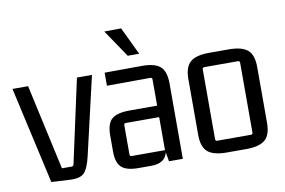

<svg xmlns="http://www.w3.org/2000/svg" viewBox="-74 -821 1419 956"><g transform="rotate(-10 635.0 -343.0)"><path d="M314 -93Q300 -34 279.5 -13Q259 8 205 5L114 0L4 -490H83L178 -58H228Q235 -58 238 -67L330 -490H406Z M504 -692 589 -693 656 -553H598ZM618 7H553Q494 7 468.5 -16Q443 -39 443 -96V-177Q443 -237 469.5 -260Q496 -283 560 -283H699V-415Q699 -425 690 -425L470 -424V-490L660 -491Q724 -491 751.5 -466.5Q779 -442 779 -381V0H709L701 -46Q688 7 618 7ZM699 -58V-225H531Q521 -225 521 -215V-67Q521 -58 531 -58Z M875 -104V-386Q875 -447 904 -472Q933 -497 999 -497H1099Q1165 -497 1194 -472Q1223 -447 1223 -386V-104Q1223 -43 1194 -18Q1165 7 1099 7H999Q933 7 904 -18Q875 -43 875 -104ZM1134 -431H964Q954 -431 954 -421V-69Q954 -59 964 -59H1134Q1143 -59 1143 -69V-421Q1143 -431 1134 -431Z"/></g></svg>

Font: Gemunu Libre
Style: Regular
Weight: 400
Designer: Puspanada Ekanayake, Sola Matas, Pathum Egodawatta, Kosala Senevirathne
Foundry: mooniak
Version: Version 1.100